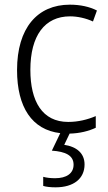

<svg xmlns="http://www.w3.org/2000/svg" viewBox="-20 -562 462 822"><path d="M342 142C342 94 308 66 255 58L278 10C322 9 360 -1 390 -15V-65C355 -50 315 -40 272 -40C161 -40 110 -128 110 -263C110 -409 171 -492 280 -492C312 -492 348 -484 378 -470L395 -517C364 -533 324 -542 279 -542C140 -542 53 -442 53 -262C53 -103 117 -6 238 8L202 83C260 87 295 103 295 143C295 181 264 201 216 201C197 201 179 199 165 195V234C178 238 197 240 218 240C295 240 342 203 342 142Z"/></svg>

Font: Noto Sans Telugu SemiCondensed Light
Style: Regular
Weight: 300
Width: 4
Designer: Jelle Bosma - Monotype Design Team
Foundry: Monotype Imaging Inc.
Version: Version 2.005